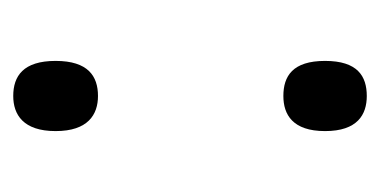

<svg xmlns="http://www.w3.org/2000/svg" viewBox="-162 -405 574 290"><g transform="rotate(90 125.0 -260.0)"><path d="M125 -401C153 -401 178 -415 178 -464C178 -513 153 -527 125 -527C95 -527 72 -513 72 -464C72 -415 95 -401 125 -401ZM125 7C153 7 178 -8 178 -57C178 -106 153 -121 125 -121C95 -121 72 -106 72 -57C72 -8 95 7 125 7Z"/></g></svg>

Font: Noto Serif Sinhala ExtraCondensed
Style: Regular
Weight: 400
Width: 2
Designer: Jelle Bosma - Monotype Design Team
Foundry: Monotype Imaging Inc.
Version: Version 2.007